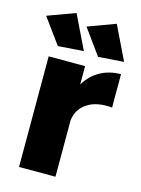

<svg xmlns="http://www.w3.org/2000/svg" viewBox="-117 -840 664 907"><g transform="rotate(15 215.0 -386.5)"><path d="M222.2 -607.9 97.2 -599.1 6.8 -723.1 142.1 -772.9ZM418.9 -607.9 293.9 -599.1 204.1 -723.1 338.9 -772.9ZM246.1 -451.2Q273.9 -498 318.6 -522.9Q363.3 -547.9 419.9 -547.9V-384.8Q346.2 -392.1 299.6 -362.3Q252.9 -332.5 246.1 -275.9V0H67.9V-541H246.1Z"/></g></svg>

Font: Montserrat-Arabic
Style: Bold
Weight: 700
Designer: Mohamed Gaber
Foundry: Kief Type Foundry
Version: Version 5.008;PS 005.008;hotconv 1.0.88;makeotf.lib2.5.64775